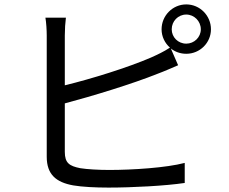

<svg xmlns="http://www.w3.org/2000/svg" viewBox="-20 -830 1040 871"><path d="M825 -632C788 -632 759 -661 759 -697C759 -734 788 -764 825 -764C861 -764 891 -734 891 -697C891 -661 861 -632 825 -632ZM274 -669C274 -697 276 -727 279 -750H186C190 -727 192 -693 192 -669V-119C192 -38 235 -3 312 11C353 18 413 21 472 21C581 21 731 13 818 0V-91C735 -69 582 -59 476 -59C427 -59 375 -62 344 -67C295 -77 274 -90 274 -141V-361C399 -394 582 -450 694 -495C724 -506 760 -522 788 -534L755 -610C774 -595 798 -586 825 -586C887 -586 937 -636 937 -697C937 -759 887 -810 825 -810C763 -810 713 -759 713 -697C713 -664 728 -634 751 -614C724 -596 694 -582 665 -569C561 -524 394 -472 274 -443Z"/></svg>

Font: Noto Sans Japanese Regular
Style: Regular
Weight: 400
Designer: Ryoko NISHIZUKA (kana & ideographs); Paul D. Hunt (Latin, Greek & Cyrillic); Wenlong ZHANG (bopomofo); Sandoll Communica
Foundry: Adobe Systems Incorporated
Version: Version 1.000;PS 1;hotconv 1.0.78;makeotf.lib2.5.61930